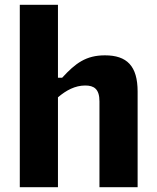

<svg xmlns="http://www.w3.org/2000/svg" viewBox="-20 -785 660 805"><path d="M223 0V-377C257.5 -406.5 295 -426.5 337.5 -426.5C374 -426.5 397 -412 397 -360V0H557V-401C557 -508.5 512 -553 420 -553C340.5 -553 296.5 -520 240.5 -459H223V-765H63V0Z"/></svg>

Font: Monaspace Neon ExtraBold
Style: Regular
Weight: 800
Designer: Riley Cran & the Lettermatic Team
Foundry: Lettermatic
Version: Version 1.200 (Monaspace Neon)